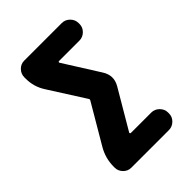

<svg xmlns="http://www.w3.org/2000/svg" viewBox="-213 -828 926 926"><g transform="rotate(-45 250.0 -365.0)"><path d="M381.8 -730.5Q405.3 -730.5 422.4 -713.4Q439.5 -696.3 439.5 -672.9V-667Q439.5 -643.6 422.4 -627Q405.3 -610.4 381.8 -610.4H243.2Q240.2 -610.4 238.8 -607.9Q237.3 -605.5 239.3 -602.5L352.5 -422.9Q383.8 -375 355.5 -326.2L238.3 -127Q237.3 -125 238.8 -122.6Q240.2 -120.1 243.2 -120.1H381.8Q405.3 -120.1 422.4 -103Q439.5 -85.9 439.5 -63.5V-56.6Q439.5 -33.2 422.4 -16.6Q405.3 0 381.8 0H126Q102.5 0 85.9 -17.1Q69.3 -34.2 69.3 -56.6V-63.5Q69.3 -120.1 97.7 -168.9L214.8 -368.2Q219.7 -374 213.9 -381.8L99.6 -561.5Q68.4 -609.4 69.3 -667V-672.9Q69.3 -696.3 85.9 -713.4Q102.5 -730.5 126 -730.5Z"/></g></svg>

Font: Rounded Mgen+ 2m bold
Style: Bold
Weight: 700
Designer: [Source Han Sans]
Ryoko NISHIZUKA  (kana & ideographs); Paul D. Hunt (Latin, Greek & Cyrillic); Wenlong ZHANG  (bopomofo
Version: Version 1.059.20150602